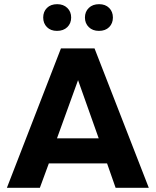

<svg xmlns="http://www.w3.org/2000/svg" viewBox="-20 -900 746 920"><path d="M13 0ZM13 0 272 -668H433L693 0H534L493 -117H214L171 0ZM253 -237H453L354 -516ZM454 -752Q424 -752 405.5 -770Q387 -788 387 -816Q387 -844 405.5 -862Q424 -880 455 -880Q485 -880 503 -862Q521 -844 521 -816Q521 -788 503 -770Q485 -752 454 -752ZM253 -752Q223 -752 205 -770Q187 -788 187 -816Q187 -844 205 -862Q223 -880 254 -880Q284 -880 302.5 -862Q321 -844 321 -816Q321 -788 302.5 -770Q284 -752 253 -752Z"/></svg>

Font: Gantari
Style: Bold
Weight: 700
Designer: Anugrah Pasau
Foundry: Lafontype
Version: Version 1.000; ttfautohint (v1.6)